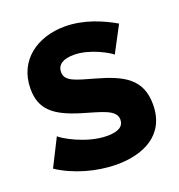

<svg xmlns="http://www.w3.org/2000/svg" viewBox="-131 -825 877 942"><g transform="rotate(-20 307.5 -354.0)"><path d="M494 -502 566 -638C503 -675 410 -716 310 -716C168 -716 48 -635 48 -485C48 -378 108 -329 239 -289C338 -259 411 -246 411 -193C411 -159 383 -140 324 -140C215 -140 102 -209 90 -223L18 -80C101 -25 216 8 321 8C457 8 587 -48 587 -209C587 -341 502 -386 366 -424C270 -451 217 -463 217 -511C217 -550 248 -570 305 -570C390 -570 485 -513 494 -502Z"/></g></svg>

Font: FIGSv2-sans-serif ExtraBold
Style: Regular
Weight: 800
Designer: Matt McInerney, Pablo Impallari, Rodrigo Fuenzalida,Mirko Velimirovic
Foundry: Matt McInerney, Pablo Impallari, Rodrigo Fuenzalida
Version: Version 4.021;hotconv 1.0.109;makeotfexe 2.5.65596